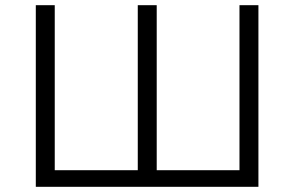

<svg xmlns="http://www.w3.org/2000/svg" viewBox="-20 -720 1134 740"><path d="M118 0H976V-700H903V-64H584V-700H511V-64H191V-700H118Z"/></svg>

Font: Chess Sans
Style: Regular
Weight: 400
Designer: Wolf Bōese
Foundry: Wolf Bōese
Version: Version 7.223;Glyphs 3.3 (3306)